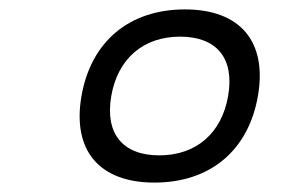

<svg xmlns="http://www.w3.org/2000/svg" viewBox="-20 -723 626 406"><path d="M306.6 -336.9C424.3 -336.9 505.4 -404.8 525.4 -520C545.4 -635.3 487.8 -703.1 371.1 -703.1C253.4 -703.1 172.4 -635.3 152.3 -520C132.3 -404.8 189.9 -336.9 306.6 -336.9ZM316.9 -394.5C238.8 -394.5 201.7 -440.9 215.3 -520C229 -599.1 283.2 -645.5 360.8 -645.5C439 -645.5 476.1 -599.1 462.4 -520C448.7 -440.9 394.5 -394.5 316.9 -394.5Z"/></svg>

Font: Cascadia Code NF Light
Style: Italic
Weight: 300
Italic angle: -10°
Monospace: yes
Designer: Aaron Bell
Foundry: Saja Typeworks
Version: Version 2404.023